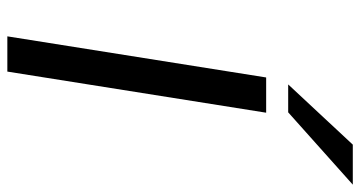

<svg xmlns="http://www.w3.org/2000/svg" viewBox="-249 -732 981 523"><g transform="rotate(90 241.5 -470.5)"><path d="M79 0 191 -705H287L175 0ZM210 -765 374 -941H483L286 -765Z"/></g></svg>

Font: Nunito Sans 7pt SemiExpanded
Style: Italic
Weight: 400
Width: 6
Italic angle: -9°
Designer: Vernon Adams
Foundry: Vernon Adams
Version: Version 3.101;gftools[0.9.27]